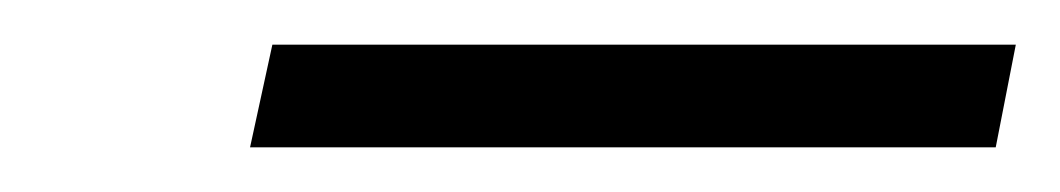

<svg xmlns="http://www.w3.org/2000/svg" viewBox="-20 -715 475 86"><path d="M102 -695H435L426 -649H92Z"/></svg>

Font: Albert Sans Light
Style: Italic
Weight: 300
Italic angle: -11.25°
Designer: Andreas Rasmussen
Foundry: a.Foundry
Version: Version 1.025